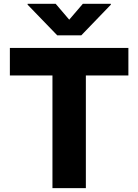

<svg xmlns="http://www.w3.org/2000/svg" viewBox="-20 -976 717 996"><path d="M268.8 -956.3H123.2V-951.7L277 -792.6H401.6L555 -951.7V-956.3H409.8L339.1 -873.9ZM31.2 -584.5H252.1V0H425.4V-584.5H646V-727.3H31.2Z"/></svg>

Font: TID UI Extra Bold
Style: Regular
Weight: 800
Designer: The TID Project Authors
Foundry: Bakken & Bæck
Version: Version 1.001;hotconv 1.0.109;makeotfexe 2.5.65596